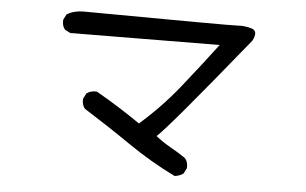

<svg xmlns="http://www.w3.org/2000/svg" viewBox="-44 -635 1088 682"><g transform="rotate(5 500.0 -294.0)"><path d="M600.6 -17.6Q512.7 -60.5 429.7 -117.7Q346.7 -174.8 262.7 -227.5Q251 -241.2 252.9 -262.7L262.7 -282.2Q278.3 -293.9 299.8 -292Q340.8 -268.6 379.9 -244.1Q418.9 -219.7 458 -192.4Q534.2 -258.8 596.7 -336.9Q659.2 -415 719.7 -495.1L187.5 -491.2L168 -501Q156.2 -514.6 158.2 -536.1L168 -555.7Q193.4 -571.3 226.6 -571.3Q749 -567.4 775.9 -569.3Q802.7 -571.3 827.6 -563.5Q852.5 -555.7 834 -520.5Q559.6 -182.6 524.4 -153.3Q551.8 -131.8 579.1 -116.7Q606.4 -101.6 631.8 -84Q643.6 -70.3 641.6 -48.8L631.8 -29.3Q618.2 -19.5 600.6 -17.6Z"/></g></svg>

Font: NaikaiFont
Style: Regular-Lite
Weight: 400
Version: Version 1.67